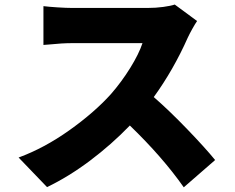

<svg xmlns="http://www.w3.org/2000/svg" viewBox="-20 -758 1017 831"><path d="M793 -595.7Q730.5 -455.1 645.5 -337.9Q712.9 -279.3 790 -199.2Q867.2 -119.1 911.1 -65.4L775.4 52.7Q683.6 -78.1 542 -214.8Q462.9 -132.8 370.1 -63Q277.3 6.8 183.6 51.8L60.5 -76.2Q171.9 -117.2 280.3 -194.3Q388.7 -271.5 460 -350.6Q506.8 -404.3 543.9 -464.4Q581.1 -524.4 596.7 -571.3H293Q249 -571.3 192.4 -565.4Q172.9 -563.5 168 -563.5V-731.4Q191.4 -728.5 229 -726.1Q266.6 -723.6 293 -723.6H619.1Q654.3 -723.6 686.5 -728Q718.8 -732.4 736.3 -738.3L833 -667Q824.2 -654.3 812.5 -633.3Q800.8 -612.3 793 -595.7Z"/></svg>

Font: Min Sans Black
Style: Regular
Weight: 900
Designer: Jinseong-Kim, NotoSansCJK, Nunito
Foundry: Jinseong-Kim
Version: Version 1.000